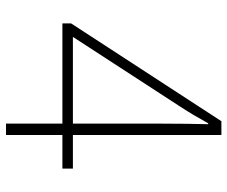

<svg xmlns="http://www.w3.org/2000/svg" viewBox="-79 -679 758 640"><g transform="rotate(90 300.0 -359.0)"><path d="M392 0H430V-188H542V-223H430V-718H384L58 -217V-188H392ZM103 -223 333 -577C358 -615 372 -640 391 -674H394C393 -624 392 -585 392 -502V-223Z"/></g></svg>

Font: Noto Sans Mono ExtraLight
Style: Regular
Weight: 200
Designer: Monotype Design Team
Foundry: Monotype Imaging Inc.
Version: Version 2.014